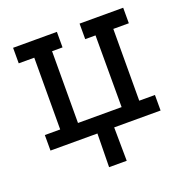

<svg xmlns="http://www.w3.org/2000/svg" viewBox="-137 -715 1002 1034"><g transform="rotate(-20 363.5 -198.5)"><path d="M314 192 317 0H48V-89H136L137 -500H48V-589H299V-500H239L238 -89H488V-500H429V-589H679V-500H590L589 -89H679V0H413L415 192Z"/></g></svg>

Font: Podkova SemiBold
Style: Regular
Weight: 600
Designer: Ilya Yudin
Foundry: Cyreal (www.cyreal.org)
Version: Version 2.103